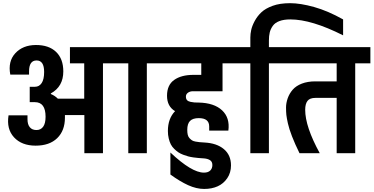

<svg xmlns="http://www.w3.org/2000/svg" viewBox="-20 -983 2397 1232"><path d="M640.7 -576.5V0H521.3V-244.6H396.6V-227.6Q396.6 -144.7 346.9 -96.4Q297.1 -48.2 208.1 -48.4Q119 -48.7 69.9 -101.9Q20.9 -155.1 34.8 -242.8H156.4V-218.1Q156.4 -184.2 171.4 -166.4Q186.4 -148.6 213.9 -148.6Q241.5 -148.6 257 -169.9Q272.4 -191.1 272.4 -234.1Q272.4 -327.5 203.7 -327.5H170.7V-426.2H204.6Q231.5 -426.2 247.4 -450Q263.2 -473.9 263.2 -521.3Q263.2 -595.1 214.8 -595.1Q166.4 -595.1 166.4 -524.8V-504.3H46Q30 -589.1 78.2 -641.4Q126.4 -693.7 209.8 -694.2Q293.2 -694.6 339.7 -650.1Q386.2 -605.6 386.2 -524.8Q386.2 -427.5 306.3 -383.6V-379.7Q331.9 -369.2 351.4 -349.7H520.4V-576.5H428.8V-680.7H729.4V-576.5Z M1018.2 -576.5H922.2V0H803.2V-576.5H705.9V-680.7H1018.2Z M1217.2 -397.5Q1199.4 -397.5 1186.1 -388.1Q1172.9 -378.8 1172.9 -363.4Q1172.9 -348 1180.5 -340.1Q1188.1 -332.3 1202.9 -329.3Q1217.6 -326.2 1227.8 -325.6Q1238.1 -324.9 1254.6 -324.9Q1354 -322.8 1405.1 -275Q1456.1 -227.2 1445.3 -145.1H1322.3V-171.6Q1322.3 -225 1255.4 -225Q1217.2 -225 1199.4 -207Q1181.6 -189 1181.6 -149.4Q1181.6 -131.2 1184.8 -117.9Q1188.1 -104.7 1196.1 -96.2Q1204.2 -87.7 1212 -82.5Q1219.8 -77.3 1234.8 -74.5Q1249.8 -71.7 1260.4 -70.8Q1271.1 -69.9 1291.1 -68.6Q1370.5 -64.7 1416.4 -26.3Q1462.2 12.2 1462.2 78.2Q1462.2 125.1 1438.3 160.3Q1414.4 195.5 1376.8 212.4Q1339.3 229.4 1290 229.4Q1240.7 229.4 1187.4 205.3Q1134.2 181.1 1073.4 136.8V-4.3Q1210.3 124.7 1288.4 124.7Q1315.4 124.7 1329.1 111.2Q1342.7 97.7 1342.7 76Q1342.7 54.3 1327.5 44.7Q1312.3 35.2 1288.9 33.4L1253.7 30.8Q1242 30 1222 27.2Q1202 24.3 1188.1 20.6Q1174.2 16.9 1155.7 10Q1137.3 3 1124.5 -5.6Q1111.6 -14.3 1098 -27.6Q1084.3 -40.8 1076 -56.9Q1067.8 -73 1062.6 -94.9Q1057.3 -116.9 1057.3 -142.5Q1057.3 -222.4 1103.4 -269.8Q1051.7 -300.2 1051.7 -368.8Q1051.7 -437.4 1097.5 -470Q1143.4 -502.6 1221.1 -502.6H1271.5V-576.5H994.8V-680.7H1513.5V-576.5H1407.9V-397.5Z M2181.6 -858.4V-756.3Q1979.1 -858.4 1843.2 -858.4Q1801 -858.4 1772.8 -847.7Q1744.6 -837.1 1730.5 -817.1Q1716.3 -797.1 1710.9 -775Q1705.5 -752.8 1705.5 -723.3V-680.7H1801.5V-576.5H1705.5V0H1586.4V-576.5H1489.1V-680.7H1586.4V-742.8Q1586.4 -765.4 1591.9 -790.8Q1597.3 -816.2 1614.2 -848Q1631.2 -879.7 1657.3 -904.2Q1683.3 -928.8 1729.6 -945.7Q1775.8 -962.6 1841.7 -962.6Q1907.5 -962.6 1995.9 -937.9Q2084.3 -913.1 2181.6 -858.4Z M2356.6 -576.5H2259.3V0H2140.3V-354.9H2004.3Q1967.9 -354.9 1953.1 -335.6Q1938.3 -316.2 1938.3 -278.5Q1938.3 -170.3 2031.7 0H1901.8Q1872.7 -59.1 1853.8 -107.9Q1834.9 -156.8 1827.3 -191.4Q1819.7 -225.9 1817.5 -245.4Q1815.4 -265 1815.4 -293.2Q1815.4 -321.5 1826 -352.1Q1836.7 -382.7 1858.2 -407.5Q1879.7 -432.2 1917 -446.6Q1954.4 -460.9 2003.5 -460.9H2140.3V-576.5H1778V-680.7H2356.6Z"/></svg>

Font: Puralecka Narrow
Style: Bold
Weight: 700
Designer: Hector Gatti, Marcela Romero, Pablo Cosgaya and Nicolas Silva
Version: Version 1.004;PS 001.004;hotconv 1.0.70;makeotf.lib2.5.58329